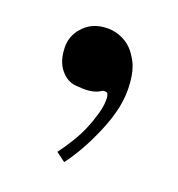

<svg xmlns="http://www.w3.org/2000/svg" viewBox="-56 -161 347 374"><g transform="rotate(15 117.5 26.0)"><path d="M104 163 86 147Q97 135 110 117.5Q123 100 131 84Q138 71 145 52.5Q152 34 152 19Q152 17 151 13Q150 9 143 9Q141 9 139 10Q137 11 135 12Q126 16 113 16Q102 16 86.5 13Q71 10 60 -4Q47 -20 47 -46Q47 -63 52.5 -74.5Q58 -86 66 -93Q84 -111 112 -111Q129 -111 143.5 -104Q158 -97 167 -86Q174 -78 181 -62Q188 -46 188 -20Q188 6 180.5 31Q173 56 158 84Q145 108 132 127Q119 146 104 163Z"/></g></svg>

Font: EIisabethische
Style: Book
Weight: 400
Designer: Salychow
Version: Version 1.3